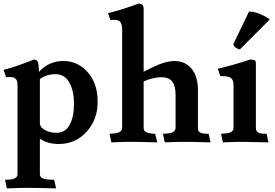

<svg xmlns="http://www.w3.org/2000/svg" viewBox="-20 -786 1523 1064"><path d="M194 -420 196 -392V-388Q251 -448 331 -448Q411 -448 466 -386Q521 -324 521 -224Q522 -124 460 -56Q398 12 306 12Q245 12 201 -17V179Q201 194 216 202Q231 210 280 210L291 258Q186 255 136 255Q86 255 18 258L8 210Q49 210 63 202Q77 194 77 179V-316Q77 -340 66 -350Q54 -360 38 -359Q22 -359 14 -358L0 -399Q62 -414 168 -456Q180 -456 184 -450Q188 -444 190 -442Q194 -434 194 -420ZM201 -107Q200 -82 228 -66Q256 -50 292 -50Q342 -50 366 -94Q390 -138 390 -211Q390 -283 364 -329Q338 -375 288 -375Q238 -375 201 -348Z M776 -737V-388Q852 -428 887 -438Q922 -448 947 -448Q1005 -448 1041 -406Q1077 -364 1077 -284V-76Q1076 -60 1088 -52Q1100 -44 1136 -45L1147 3Q1042 0 1001 0Q960 0 893 3L883 -45Q924 -46 938 -54Q952 -62 953 -76V-254Q954 -306 936 -332Q918 -358 874 -358Q830 -358 776 -335V-76Q776 -45 840 -45L851 3Q746 0 705 0Q664 0 597 3L587 -45Q628 -46 642 -54Q656 -62 657 -76V-619Q657 -656 645 -666Q634 -676 618 -676Q602 -676 592 -675L579 -713Q670 -736 746 -766Q764 -766 770 -758Q776 -750 776 -737Z M1469 -683Q1473 -680 1473 -678Q1473 -676 1472 -675L1309 -512Q1279 -519 1273 -541L1360 -722Q1408 -722 1469 -683ZM1398 -433V-76Q1398 -60 1410 -52Q1422 -44 1457 -45L1468 3Q1362 0 1322 0Q1282 0 1215 3L1205 -45Q1246 -46 1260 -54Q1274 -62 1274 -76V-316Q1274 -340 1262 -352Q1250 -364 1214 -364H1201L1187 -405Q1277 -426 1365 -456Q1386 -456 1392 -452Q1398 -448 1398 -433Z"/></svg>

Font: Lusitana
Style: Bold
Weight: 700
Designer: Ana Paula Megda
Foundry: Ana Paula Megda
Version: Version 1.001; ttfautohint (v1.4.1)